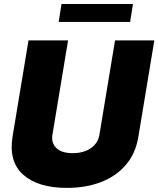

<svg xmlns="http://www.w3.org/2000/svg" viewBox="-20 -929 790 958"><path d="M554 -727.3H750L670.5 -247.2Q657 -164.1 608.7 -107.1Q560.4 -50.1 484.7 -20.8Q409.1 8.5 313.9 8.5Q170.1 8.5 96.2 -57Q22.4 -122.5 42.6 -247.2L122.2 -727.3H319.6L241.5 -255.7Q235.1 -215.2 261.5 -190Q288 -164.8 342.3 -164.8Q397.7 -164.8 433.6 -190Q469.5 -215.2 475.9 -255.7ZM643.5 -909.1 629.3 -819.6H272.7L286.9 -909.1Z"/></svg>

Font: Inter UI Black
Style: Italic
Weight: 900
Italic angle: -9.39999°
Designer: Rasmus Andersson
Foundry: rsms
Version: 3.2;8d6f07862